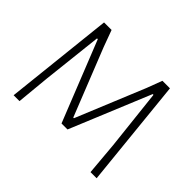

<svg xmlns="http://www.w3.org/2000/svg" viewBox="-139 -851 1063 1063"><g transform="rotate(45 392.5 -319.5)"><path d="M652 -639 717 0H669L652 -195L613 -549H607L412 -77H365L177 -549H171L132 -198L113 0H67L136 -639H195L231 -541L388 -146H393L559 -549L593 -639Z"/></g></svg>

Font: Alegreya Sans Light
Style: Regular
Weight: 300
Designer: Juan Pablo del Peral
Foundry: Huerta Tipografica
Version: Version 2.007